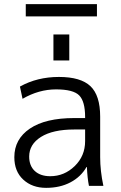

<svg xmlns="http://www.w3.org/2000/svg" viewBox="-20 -905 588 935"><path d="M49.8 -139.6Q49.8 -227.5 125.5 -278.8Q201.2 -330.1 341.8 -330.1H394.5V-335Q394.5 -411.1 365.7 -440.4Q336.9 -469.7 252.9 -469.7Q168.9 -469.7 89.8 -423.8L77.1 -483.4Q161.1 -530.3 267.1 -530.3Q373 -530.3 420.4 -485.4Q467.8 -440.4 467.8 -336.9V-139.6Q467.8 -73.2 483.4 0H413.1Q405.3 -39.1 403.3 -91.8H401.4Q374 -43.9 323.2 -17.1Q272.5 9.8 204.6 9.8Q136.7 9.8 93.3 -30.3Q49.8 -70.3 49.8 -139.6ZM105.5 -825.2V-884.8H452.1V-825.2ZM122.1 -142.6Q122.1 -97.7 149.4 -72.3Q176.8 -46.9 224.6 -46.9Q293 -46.9 343.8 -96.2Q394.5 -145.5 394.5 -217.8V-274.4H341.8Q237.3 -274.4 179.7 -238.3Q122.1 -202.1 122.1 -142.6ZM240.2 -610.4V-737.3H317.4V-610.4Z"/></svg>

Font: GenEi M Gothic v2 Regular
Style: Regular
Weight: 400
Version: Version 2.0